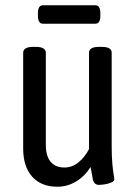

<svg xmlns="http://www.w3.org/2000/svg" viewBox="-20 -702 522 729"><path d="M198 7Q136 7 102 -31.5Q68 -70 68 -138V-502Q68 -512 77 -518Q86 -524 106 -524H116Q136 -524 145 -518Q154 -512 154 -502V-151Q154 -110 172 -88Q190 -66 225 -66Q254 -66 278 -85.5Q302 -105 318 -136V-502Q318 -524 356 -524H366Q404 -524 404 -502V-149Q404 -108 406.5 -81Q409 -54 411.5 -39.5Q414 -25 414 -22Q414 -15 406.5 -11Q399 -7 389 -4.5Q379 -2 369.5 -1Q360 0 356 0Q337 0 332.5 -21.5Q328 -43 324 -68Q302 -33 269 -13Q236 7 198 7ZM143 -612Q124 -612 124 -642V-652Q124 -682 143 -682H342Q361 -682 361 -652V-642Q361 -612 342 -612Z"/></svg>

Font: Asap Condensed VF Beta
Style: Regular
Weight: 400
Designer: Pablo Cosgaya
Foundry: Omnibus-Type
Version: Version 1.008